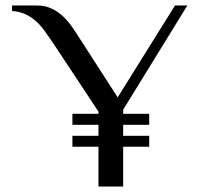

<svg xmlns="http://www.w3.org/2000/svg" viewBox="-20 -680 727 700"><path d="M409 -325 618 -660H663L429 -280V-265H524V-225H429V-185H524V-145H429V0H339V-145H244V-185H339V-225H244V-265H339V-273L169 -530Q154 -552 139.5 -571.5Q125 -591 108 -605.5Q91 -620 70.5 -629Q50 -638 24 -640V-660H114Q142 -660 164 -650.5Q186 -641 204 -625.5Q222 -610 236.5 -590.5Q251 -571 264 -550Z"/></svg>

Font: Philosopher
Style: Regular
Weight: 400
Designer: Jovanny Lemonad
Foundry: Jovanny Lemonad
Version: Version 1.000